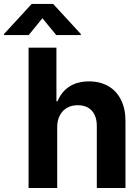

<svg xmlns="http://www.w3.org/2000/svg" viewBox="-87 -947 707 967"><path d="M201.1 0H56.9V-707H197.2V-437.3H203Q222 -484.7 262.3 -510.9Q302.6 -537.1 361.4 -537.1Q417.1 -537.1 458.5 -513.2Q499.8 -489.3 522.3 -444.4Q544.9 -399.5 544.9 -338V0H400.6V-312.8Q400.6 -345.5 389.3 -369Q378 -392.4 356.4 -404.8Q334.9 -417.1 304.5 -417.1Q273.9 -417.1 250.9 -404.1Q227.9 -391.1 214.5 -366.1Q201.1 -341.2 201.1 -307.3ZM126.6 -855.2 57.6 -770.5H-66.7V-775.8L72.5 -927.1H180.8L320 -775.8V-770.5H196.1Z"/></svg>

Font: WEMIX Pretendard Variable
Style: Regular
Weight: 400
Designer: Base glyphs from Inter by Rasmus Andersson; Hangeul glyphs from Noto Sans CJK(Source Han Sans) by Jang Soo-young and Kan
Foundry: Kil Hyung-jin
Version: Version 1.000;Glyphs 3.2 (3208)